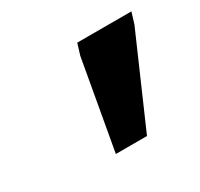

<svg xmlns="http://www.w3.org/2000/svg" viewBox="-75 -790 482 462"><g transform="rotate(-30 166.5 -559.0)"><path d="M129 -419.5 173 -667 182.5 -698H333L323.5 -667L215.5 -419.5Z"/></g></svg>

Font: Newsreader 9pt
Style: Bold Italic
Weight: 700
Italic angle: -17°
Designer: Hugues Gentile
Foundry: Production Type
Version: Version 1.003